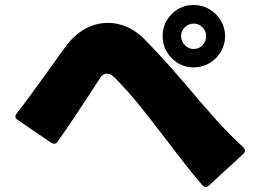

<svg xmlns="http://www.w3.org/2000/svg" viewBox="-20 -779 1040 772"><path d="M634 -634Q634 -686 670.5 -722.5Q707 -759 759 -759Q793 -759 822 -742Q851 -725 868 -696Q885 -667 885 -634Q885 -600 868 -571Q851 -542 822 -525Q793 -508 759 -508Q707 -508 670.5 -545Q634 -582 634 -634ZM807 -27Q801 -27 793 -35Q740 -96 648 -218Q580 -307 537 -360Q494 -413 442 -466Q425 -483 410 -483Q393 -483 382 -465L352 -418Q322 -373 284.5 -316Q247 -259 212 -210Q206 -201 197 -201Q191 -201 186 -205L51 -297Q42 -303 42 -311Q42 -316 47 -323Q73 -355 107 -402.5Q141 -450 172 -492Q225 -567 251 -601Q285 -644 327 -665.5Q369 -687 414 -687Q453 -687 490 -671Q527 -655 558 -624Q602 -580 650 -526.5Q698 -473 741 -422Q803 -348 853 -293Q903 -238 958 -187Q965 -180 965 -174Q965 -167 958 -160L820 -33Q814 -27 807 -27ZM809 -634Q809 -654 794.5 -669Q780 -684 759 -684Q738 -684 723 -669Q708 -654 708 -634Q708 -613 723 -597.5Q738 -582 759 -582Q780 -582 794.5 -597.5Q809 -613 809 -634Z"/></svg>

Font: LINE Seed JP_TTF ExtraBold
Style: Regular
Weight: 800
Designer: LY Corporation & Fontrix & Fontworks
Version: Version 1.015